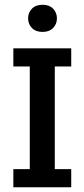

<svg xmlns="http://www.w3.org/2000/svg" viewBox="-20 -786 354 806"><path d="M36 0V-76H105V-507H36V-583H279V-507H210V-76H279V0ZM159 -652Q130 -652 114 -668.5Q98 -685 98 -709Q98 -733 114 -749.5Q130 -766 159 -766Q187 -766 203 -749.5Q219 -733 219 -709Q219 -685 203 -668.5Q187 -652 159 -652Z"/></svg>

Font: Rokkitt SemiBold Medium
Style: Regular
Weight: 500
Version: Version 3.103